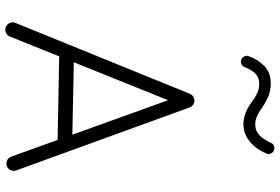

<svg xmlns="http://www.w3.org/2000/svg" viewBox="-183 -824 1038 712"><g transform="rotate(90 336.0 -468.0)"><path d="M79.1 28.8Q68.8 24.4 64.7 13.7Q60.5 2.9 65.4 -7.3L328.1 -653.8Q333 -664.6 344.5 -668.5Q356 -672.4 366.2 -666.5Q375 -661.1 378.4 -652.3L611.8 -9.8Q615.7 0.5 611.3 11Q606.9 21.5 596.2 25.4Q585.9 29.3 575.4 24.9Q564.9 20.5 561 9.8L499 -162.6L189 -168.5L115.2 15.1Q110.8 25.4 100.1 29.5Q89.4 33.7 79.1 28.8ZM351.6 -572.3 210.9 -222.7 479.5 -217.3ZM202.1 -843.3Q193.8 -845.7 189.5 -854Q185.1 -862.3 188 -870.1Q199.2 -903.8 224.1 -928.5Q249 -953.1 288.6 -953.1Q318.8 -953.1 342.5 -941.9Q366.2 -930.7 385.7 -916.5Q415 -895.5 440.9 -895.5Q465.3 -895.5 481.9 -911.6Q498.5 -927.7 509.3 -953.1Q512.7 -961.4 521.2 -964.8Q529.8 -968.3 537.6 -964.8Q545.9 -961.4 549.3 -953.1Q552.7 -944.8 549.3 -936.5Q531.7 -896.5 503.4 -874Q475.1 -851.6 440.9 -851.6Q400.4 -851.6 359.4 -881.8Q343.8 -893.6 327.6 -901.9Q311.5 -910.2 290.5 -910.2Q265.6 -910.2 251 -893.8Q236.3 -877.4 229.5 -857.4Q226.6 -849.1 218.5 -844.7Q210.4 -840.3 202.1 -843.3Z"/></g></svg>

Font: Mikhak Light
Style: Regular
Weight: 300
Designer: Amin Abedi
Version: Version 3.3